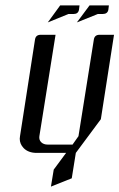

<svg xmlns="http://www.w3.org/2000/svg" viewBox="-20 -567 443 712"><path d="M157.2 -483.9 203.1 -546.9H274.9L272.9 -530.8Q270 -515.1 252.9 -515.1H233.9ZM53.2 -52.7Q53.2 -55.2 54.2 -62L109.9 -420.9Q112.8 -438 130.9 -438H186L126 -62Q124 -48.3 132.8 -39.6Q141.6 -30.8 157.2 -30.8H249L271 -62L328.1 -420.9Q331.1 -438 349.1 -438H402.8L354 -125L261.2 0L246.1 94.2L168.9 125L179.2 62L225.1 0H116.2Q85 0 67.4 -18.1Q53.2 -33.2 53.2 -52.7ZM265.1 -483.9 312 -546.9H383.8L381.8 -530.8Q378.9 -515.1 360.8 -515.1H342.8Z"/></svg>

Font: Hhenum
Style: Italic
Weight: 400
Designer: T. Christopher White
Version: Version 1.0